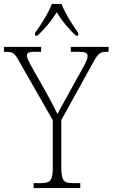

<svg xmlns="http://www.w3.org/2000/svg" viewBox="-29 -951 569 971"><path d="M148 -784V-771H161C204 -813 230 -844 258 -889C285 -844 311 -813 354 -771H367V-784C339 -822 299 -886 282 -931H233C217 -886 176 -822 148 -784ZM141 0H377V-25H341C293 -25 281 -35 281 -109V-344L445 -640C469 -683 479 -689 513 -689H520V-714H329V-689H371C406 -689 414 -681 414 -667C414 -655 408 -641 395 -617L314 -470C291 -428 272 -396 262 -374C243 -412 222 -453 198 -495L128 -619C117 -640 107 -657 107 -670C107 -681 112 -689 147 -689H179V-714H-9V-689H-1C35 -689 44 -684 66 -644L238 -343V-108C238 -35 225 -25 177 -25H141Z"/></svg>

Font: Noto Serif Thai SemiCondensed ExtraLight
Style: Regular
Weight: 200
Width: 4
Designer: Monotype Design Team
Foundry: Monotype Imaging Inc.
Version: Version 2.002